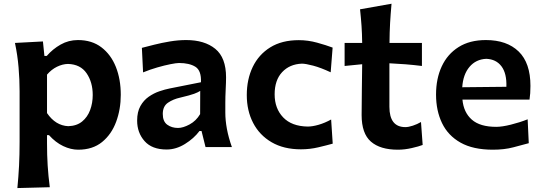

<svg xmlns="http://www.w3.org/2000/svg" viewBox="-20 -773 2847 1009"><path d="M71.3 215.3Q77.1 156.2 80.1 98.1Q83 40 83 -27.8V-293Q83 -355 77.6 -418.7Q72.3 -482.4 58.6 -547.4L205.6 -555.2L213.4 -479H225.6Q256.8 -515.1 298.6 -538.8Q340.3 -562.5 389.6 -562.5Q462.9 -562.5 512.9 -524.4Q563 -486.3 588.9 -421.4Q614.7 -356.4 614.7 -274.9Q614.7 -198.7 590.3 -132.8Q565.9 -66.9 516.4 -26.6Q466.8 13.7 391.1 13.7Q352.1 13.7 312 -5.4Q272 -24.4 237.3 -63H227.1V-20Q227.1 42 230.5 96.7Q233.9 151.4 241.7 210.9ZM338.9 -109.9Q383.3 -111.3 411.6 -134.5Q439.9 -157.7 453.6 -194.6Q467.3 -231.4 467.3 -273.9Q467.3 -340.8 435.1 -387.9Q402.8 -435.1 337.4 -437Q309.1 -436.5 279.8 -422.4Q250.5 -408.2 227.1 -380.9V-178.7Q272 -112.8 338.9 -109.9Z M855.5 12.7Q778.8 12.7 739.7 -31.5Q700.7 -75.7 700.7 -139.2Q700.7 -185.1 717.8 -215.6Q734.9 -246.1 761.5 -264.6Q788.1 -283.2 817.4 -293.2Q846.7 -303.2 871.6 -308.1L1036.1 -340.8Q1038.6 -402.3 1006.8 -422.1Q975.1 -441.9 920.9 -441.9Q907.2 -441.9 876.2 -435.8Q845.2 -429.7 806.9 -418.7Q768.6 -407.7 731.9 -392.6L725.6 -521.5Q752 -528.3 790.5 -538.1Q829.1 -547.9 873 -555.2Q917 -562.5 958.5 -562.5Q1054.7 -562.5 1111.3 -516.4Q1168 -470.2 1168 -366.7Q1168 -340.8 1166 -302.5Q1164.1 -264.2 1164.1 -232.4V-181.2Q1164.1 -141.1 1172.4 -95.9Q1180.7 -50.8 1198.7 0H1060.1L1039.1 -84.5H1028.3Q999 -45.4 952.1 -16.4Q905.3 12.7 855.5 12.7ZM915.5 -100.6Q941.9 -100.6 976.3 -119.1Q1010.7 -137.7 1031.7 -173.3L1032.2 -295.4Q1021.5 -288.1 1000.7 -280.3Q980 -272.5 926.3 -259.8Q890.6 -252 863 -233.4Q835.4 -214.8 835.4 -174.3Q835.4 -134.8 858.9 -117.7Q882.3 -100.6 915.5 -100.6Z M1561.5 11.7Q1471.2 11.7 1407.5 -25.4Q1343.8 -62.5 1310.3 -127Q1276.9 -191.4 1276.9 -273.4Q1276.9 -356 1308.1 -421.1Q1339.4 -486.3 1400.4 -524.2Q1461.4 -562 1550.3 -562Q1598.6 -562 1646.5 -548.8Q1694.3 -535.6 1728 -522.9L1717.8 -393.1Q1665.5 -417.5 1625.7 -428Q1585.9 -438.5 1566.4 -438.5Q1502 -436 1462.6 -393.8Q1423.3 -351.6 1423.3 -277.3Q1423.3 -203.1 1468 -156.2Q1512.7 -109.4 1596.7 -107.9Q1622.1 -107.9 1654.8 -117.4Q1687.5 -127 1720.2 -145L1728.5 -18.1Q1697.3 -9.3 1652.8 1.2Q1608.4 11.7 1561.5 11.7Z M2070.8 13.7Q1978 13.7 1929.2 -28.8Q1880.4 -71.3 1880.4 -168.5Q1880.4 -234.9 1881.6 -301.5Q1882.8 -368.2 1883.3 -435.5L1791 -426.3V-547.4H1883.3Q1882.8 -595.2 1879.9 -637.2Q1877 -679.2 1872.1 -724.1L2037.6 -753.4Q2032.7 -698.7 2030 -651.4Q2027.3 -604 2026.9 -547.4H2197.3V-426.3Q2154.8 -431.6 2111.6 -435.1Q2068.4 -438.5 2026.4 -440.4V-211.9Q2026.4 -105 2110.4 -105Q2126.5 -105 2149.4 -112.5Q2172.4 -120.1 2192.4 -131.8L2201.2 -11.2Q2181.2 -3.4 2143.8 5.1Q2106.4 13.7 2070.8 13.7Z M2570.3 13.7Q2466.3 13.7 2400.4 -23.4Q2334.5 -60.5 2303 -126Q2271.5 -191.4 2271.5 -275.9Q2271.5 -359.9 2301.5 -424.3Q2331.5 -488.8 2389.9 -525.6Q2448.2 -562.5 2533.7 -562.5Q2643.6 -562.5 2705.6 -502.4Q2767.6 -442.4 2767.6 -321.3Q2767.6 -300.3 2766.4 -283.2Q2765.1 -266.1 2762.7 -249.5H2410.2Q2416.5 -182.1 2459.5 -144.3Q2502.4 -106.4 2587.9 -106.4Q2618.2 -106.4 2664.6 -117.9Q2710.9 -129.4 2752.9 -146L2758.8 -20.5Q2724.6 -11.2 2677.5 1.2Q2630.4 13.7 2570.3 13.7ZM2641.1 -316.9Q2643.6 -386.7 2615.5 -424.3Q2587.4 -461.9 2535.2 -463.9Q2481 -461.4 2447.3 -421.6Q2413.6 -381.8 2409.2 -314.5Z"/></svg>

Font: Pinar DS4-SemiBold
Style: Regular
Weight: 600
Designer: Amin Abedi
Version: Version 2.000